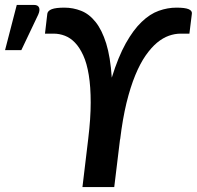

<svg xmlns="http://www.w3.org/2000/svg" viewBox="-130 -759 798 779"><path d="M0 0ZM357 -193.5H357.5C364.2 -249.2 372.8 -298.5 383.2 -341.5C393.8 -384.5 405.6 -421.9 418.8 -453.8C431.9 -485.6 446 -512.2 461 -533.8C476 -555.2 491.4 -572.6 507.2 -585.8C523.1 -598.9 539.1 -608.3 555.2 -614C571.4 -619.7 587.2 -622.5 602.5 -622.5H638.5L648.5 -703.5C649.5 -711.5 645.1 -717.6 635.2 -721.8C625.4 -725.9 609 -728 586 -728C562 -728 538.1 -723.8 514.2 -715.2C490.4 -706.8 467.2 -691.8 444.8 -670.2C422.2 -648.8 400.8 -619.7 380.2 -583C359.8 -546.3 340.8 -500 323.5 -444C319.8 -500 312.2 -546.3 300.8 -583C289.2 -619.7 274.8 -648.8 257.5 -670.2C240.2 -691.8 220.7 -706.8 199 -715.2C177.3 -723.8 154.7 -728 131 -728C108 -728 91.1 -725.9 80.2 -721.8C69.4 -717.6 63.3 -711.5 62 -703.5L52.5 -622.5H88C103.3 -622.5 118.4 -619.7 133.2 -614C148.1 -608.3 161.8 -599 174.2 -586C186.8 -573 197.9 -555.8 207.8 -534.2C217.6 -512.8 225.1 -486.2 230.2 -454.5C235.4 -422.8 238 -385.7 238 -343C238 -300.3 234.7 -251.3 228 -196L204.5 0H333.5ZM-109.5 -555.5H-43.5L25 -699.5C30.3 -711.5 31.5 -721.1 28.5 -728.2C25.5 -735.4 18.7 -739 8 -739H-62Z"/></svg>

Font: Lato
Style: Bold Italic
Weight: 700
Italic angle: -7°
Designer: Lukasz Dziedzic
Foundry: tyPoland Lukasz Dziedzic
Version: Version 2.007; 2014-02-27